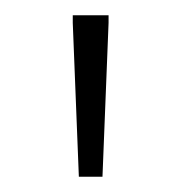

<svg xmlns="http://www.w3.org/2000/svg" viewBox="-20 -727 238 252"><path d="M83.5 -495 75.5 -697V-707H122.5V-697L114.5 -495Z"/></svg>

Font: Newsreader Caption ExtraLight
Style: Regular
Weight: 275
Designer: Hugues Gentile
Foundry: Production Type
Version: Version 1.001